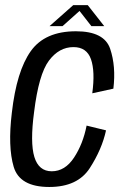

<svg xmlns="http://www.w3.org/2000/svg" viewBox="-20 -722 484 746"><path d="M171.5 4.5Q56.5 4.5 33.2 -73.8Q10 -152 26 -284Q44.5 -446 99.5 -523.2Q154.5 -600.5 275 -600.5Q385 -600.5 408 -532.5Q431 -464.5 420.5 -377.5L338.5 -359.5Q350 -444.5 333.5 -491.8Q317 -539 265.5 -539Q209.5 -539 170 -486.2Q130.5 -433.5 112.5 -287Q96.5 -168 113.5 -112.2Q130.5 -56.5 181 -56.5Q232.5 -56.5 267.5 -109.5Q302.5 -162.5 316.5 -234L392 -215.5Q376 -142 328.8 -68.8Q281.5 4.5 171.5 4.5ZM172.5 -620.5 264.5 -702H321L385 -620.5H335L289 -679.5L223 -620.5Z"/></svg>

Font: Anybody
Style: Italic
Weight: 400
Italic angle: -10°
Designer: Tyler Finck
Foundry: Etcetera Type Company
Version: Version 1.010; ttfautohint (v1.8.3) -l 8 -r 50 -G 200 -x 14 